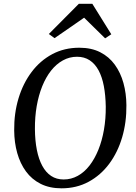

<svg xmlns="http://www.w3.org/2000/svg" viewBox="-20 -1012 736 1042"><path d="M314 10Q249 10 200.8 -14.2Q152.5 -38.5 121 -81.5Q89.5 -124.5 73.5 -181.5Q57.5 -238.5 57 -304Q56 -397 80.5 -478.2Q105 -559.5 151.5 -621.2Q198 -683 263.5 -718Q329 -753 410.5 -753Q476 -753 524 -728.5Q572 -704 603.2 -660.8Q634.5 -617.5 650 -561.2Q665.5 -505 666 -441.5Q667 -348.5 643 -267Q619 -185.5 572.8 -123.2Q526.5 -61 461 -25.5Q395.5 10 314 10ZM325.5 -38Q366.5 -38 402.2 -57.8Q438 -77.5 466 -113.8Q494 -150 514 -199.5Q534 -249 544.2 -308.2Q554.5 -367.5 554 -433Q553 -495 543.5 -545Q534 -595 514.8 -630.5Q495.5 -666 466.5 -685Q437.5 -704 398 -704Q357 -704 321.2 -684.2Q285.5 -664.5 257.2 -628.8Q229 -593 209.2 -544Q189.5 -495 179.2 -436Q169 -377 169.5 -311.5Q170 -249 180 -198.5Q190 -148 209.5 -112Q229 -76 257.8 -57Q286.5 -38 325.5 -38ZM245 -827.5 408 -991.5H481L584 -826L550.5 -804Q522 -832 493.5 -860Q465 -888 436.5 -916Q397 -888.5 357 -860.8Q317 -833 276 -805Z"/></svg>

Font: Merriweather 36pt
Style: Italic
Weight: 400
Italic angle: -7.8°
Version: Version 2.101